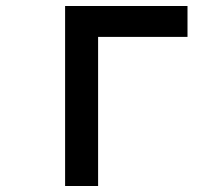

<svg xmlns="http://www.w3.org/2000/svg" viewBox="-20 -620 740 640"><path d="M197 0V-600H605V-497H307V0Z"/></svg>

Font: Martian Mono
Style: Regular
Weight: 400
Monospace: yes
Designer: Roman Shamin
Foundry: Evil Martians
Version: Version 1.000; ttfautohint (v1.8.4.7-5d5b)